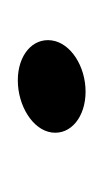

<svg xmlns="http://www.w3.org/2000/svg" viewBox="31 -138 118 221"><g transform="rotate(-90 90.5 -28.0)"><path d="M48 -28C45 -6 66 11 95 11C124 11 151 -6 154 -28C157 -50 137 -67 108 -67C79 -67 51 -50 48 -28Z"/></g></svg>

Font: Charger Sport
Style: DfExtObl
Weight: 400
Designer: Jasper
Foundry: Cannot Into Space Fonts
Version: Version 1.1